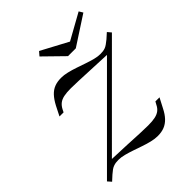

<svg xmlns="http://www.w3.org/2000/svg" viewBox="-215 -899 1040 1040"><g transform="rotate(-45 305.0 -378.5)"><path d="M38.7 11.3 20.2 -9.7 511.3 -500.8 521 -493.5Q446 -496.8 390.7 -499.2Q335.5 -501.6 298.4 -503.2Q261.3 -504.8 237.9 -504.8Q205.6 -504.8 184.7 -500.4Q163.7 -496 150 -485.5Q136.3 -475 126.6 -456.5L118.5 -440.3H87.1L115.3 -496Q131.5 -526.6 149.6 -546Q167.7 -565.3 189.9 -573.8Q212.1 -582.3 241.1 -582.3Q262.9 -582.3 287.9 -576.2Q312.9 -570.2 339.1 -561.3Q365.3 -552.4 391.1 -543.5Q416.9 -534.7 440.3 -528.6Q463.7 -522.6 483.1 -522.6Q494.4 -522.6 503.2 -523.8Q512.1 -525 521 -528.2Q529.8 -531.5 539.5 -538.3Q549.2 -545.2 562.1 -555.6Q575 -566.1 591.9 -582.3L609.7 -561.3L118.5 -70.2L109.7 -77.4Q184.7 -75 239.5 -72.2Q294.4 -69.4 331.9 -67.7Q369.4 -66.1 392.7 -66.1Q425 -66.1 446 -70.6Q466.9 -75 480.6 -85.5Q494.4 -96 503.2 -114.5L512.1 -130.6H543.5L514.5 -75Q499.2 -44.4 481 -25.4Q462.9 -6.5 440.7 2.4Q418.5 11.3 389.5 11.3Q366.9 11.3 341.9 5.2Q316.9 -0.8 291.1 -9.7Q265.3 -18.5 239.5 -27.4Q213.7 -36.3 190.3 -42.3Q166.9 -48.4 146.8 -48.4Q135.5 -48.4 126.6 -47.2Q117.7 -46 108.5 -42.7Q99.2 -39.5 89.5 -32.7Q79.8 -25.8 67.3 -14.9Q54.8 -4 38.7 11.3ZM562.9 -769.4 576.6 -746.8 410.5 -638.7H350.8L240.3 -746.8L259.7 -769.4L436.3 -675L388.7 -672.6Z"/></g></svg>

Font: Playfair 12pt Light
Style: Italic
Weight: 300
Italic angle: -15.6°
Designer: Claus Eggers Sørensen
Foundry: Claus Eggers Sørensen
Version: Version 2.000;gftools[0.9.28]